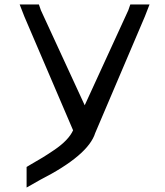

<svg xmlns="http://www.w3.org/2000/svg" viewBox="-20 -603 737 859"><path d="M554 -557 563 -583H649L628 -529L406 -8Q375 92 159 202L99 236V144L119 132Q152 113 171 101.5Q190 90 222.5 68Q255 46 276 24Q297 2 307 -20L89 -529L68 -583H154L163 -557L359 -132Z"/></svg>

Font: Nordica Advanced
Style: RegularExtended
Weight: 300
Version: Version 1.07